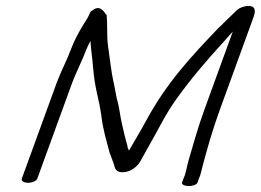

<svg xmlns="http://www.w3.org/2000/svg" viewBox="-20 -609 876 645"><path d="M283.9 -471.4C285.4 -441.8 289.8 -419.5 293 -379.1C298.6 -310.1 312 -280.3 320.4 -220.9C325.6 -174 338.3 -134.2 349.3 -92L349.7 -92.4L357.5 -71.2C360.6 -63.3 362.3 -58.5 364.1 -52.3C365.3 -49.2 366.5 -31.6 387.8 -30.5C421.6 -28.8 444.1 -53.8 451.4 -67.2C478.7 -117.4 489.9 -134.6 523.4 -197C540.2 -227.7 556.4 -253.8 571.8 -275.2C620.1 -343 676 -408.2 727.4 -464.1C738.9 -476.9 749.5 -489.4 762 -502.9L666.4 -240C645.1 -181.5 628.4 -121.4 613.3 -69.5C606.2 -44.9 605.7 -29 596.3 -9.1L591.9 3C585.9 19.6 637.5 20.6 643.5 4L647.3 -6.4C655.2 -24.3 657.1 -38.3 660.5 -50.9C676.6 -111.1 694.1 -173.3 718.4 -240L831.9 -552C835.8 -562.7 844 -589 814.9 -589C799.9 -589 784.7 -582.6 778.2 -576.7L778.1 -577C755.2 -554.9 737.3 -538.4 714 -514.7L713.9 -515C625.1 -422.2 539.3 -330.8 471.8 -205C445.5 -157.2 432.4 -136.7 413.2 -103.2C411.2 -107.2 408.5 -113.2 408 -116.2L408.4 -118.5C401.8 -140.1 395.2 -167.8 390.1 -190.9C383.6 -215.9 381.5 -248.7 372.4 -277.2C368.4 -296.6 364.6 -321.1 359.5 -342.2C356 -354.6 344.4 -443.4 342.3 -458.9C338.5 -490.7 341.6 -527.2 338 -561L336.5 -559.5C329.5 -570.4 315.9 -593.1 292.2 -575.2C285.1 -571.7 282.5 -567.3 280.9 -563C275.2 -547.3 264.5 -534.6 254.5 -517C241.9 -495.5 228.2 -470.3 218.2 -443C206.6 -411 183.3 -366.2 170.5 -331L53.3 -9C50.6 -1.5 59.3 5 74.2 5C89.1 5 102.6 -1.5 105.3 -9L222.5 -331C233.6 -361.7 257.7 -408.5 270.2 -443C273.8 -452.7 279.1 -462.2 283.9 -471.4Z"/></svg>

Font: Take Off
Style: Moose
Weight: 400
Foundry: Cannot Into Space Fonts
Version: Version 0.89